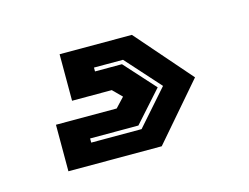

<svg xmlns="http://www.w3.org/2000/svg" viewBox="-43 -77 406 313"><g transform="rotate(-15 159.5 80.0)"><path d="M40 174.5V96H142.5L157.5 80L142.5 65H75.5V-13.5H197.5L279 80L197.5 174.5ZM88 139H173L225 80L173 22H124V28.5H169.5L216 80L169.5 132H88Z"/></g></svg>

Font: Tourney ExtraBold
Style: Regular
Weight: 800
Designer: Tyler Finck
Foundry: Etcetera Type Co
Version: Version 1.015